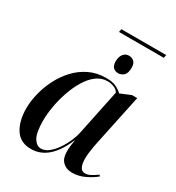

<svg xmlns="http://www.w3.org/2000/svg" viewBox="-196 -946 989 1076"><g transform="rotate(30 298.5 -407.5)"><path d="M268 -805 272 -825H562L558 -805ZM380 -602Q359 -602 346.5 -614.5Q334 -627 334 -653Q334 -682 347.5 -700Q361 -718 384 -718Q404 -718 417 -705.5Q430 -693 430 -667Q430 -630 414 -616Q398 -602 380 -602ZM168 10Q99 10 65.5 -41.5Q32 -93 32 -175Q32 -221 44.5 -272Q57 -323 81.5 -371.5Q106 -420 142.5 -459.5Q179 -499 227.5 -522.5Q276 -546 336 -546Q376 -546 399.5 -535Q423 -524 441 -507L508 -535H542L473 -208Q470 -195 466.5 -175Q463 -155 460.5 -133.5Q458 -112 458 -98Q458 -23 498 -23Q516 -23 534.5 -33Q553 -43 574 -58L580 -50Q556 -29 516 -9.5Q476 10 434 10Q396 10 373 -12.5Q350 -35 350 -77Q350 -99 352 -116.5Q354 -134 358 -156H357Q288 10 168 10ZM215 -20Q241 -20 265 -39.5Q289 -59 309 -88.5Q329 -118 343 -150.5Q357 -183 362 -209L423 -502Q413 -518 393.5 -526Q374 -534 352 -534Q312 -534 280 -509.5Q248 -485 223.5 -444Q199 -403 182 -353.5Q165 -304 156.5 -254.5Q148 -205 148 -163Q148 -84 167.5 -52Q187 -20 215 -20Z"/></g></svg>

Font: Noto Serif Display Medium
Style: Italic
Weight: 500
Italic angle: -12°
Designer: Monotype Design Team
Foundry: Monotype Imaging Inc.
Version: Version 2.009